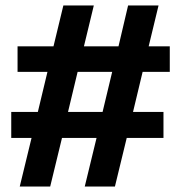

<svg xmlns="http://www.w3.org/2000/svg" viewBox="-20 -680 659 700"><path d="M52 0 95 -177H21V-272H118L153 -418H44V-511H175L211 -660H322L286 -511H412L447 -660H558L522 -511H599V-418H500L465 -272H576V-177H442L399 0H289L332 -177H206L163 0ZM228 -272H354L389 -418H263Z"/></svg>

Font: Bricolage Grotesque 12pt SemiBold
Style: Regular
Weight: 600
Designer: Mathieu Triay
Foundry: Atelier Triay
Version: Version 1.001; ttfautohint (v1.8.4.7-5d5b);gftools[0.9.33.de